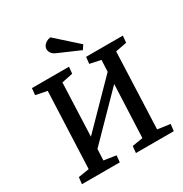

<svg xmlns="http://www.w3.org/2000/svg" viewBox="-208 -1088 1190 1247"><g transform="rotate(-30 387.5 -464.5)"><path d="M553 -459 248 -148 244 -64 335 -50 330 0H46L52 -50L133 -63L157 -636L72 -653L77 -703H355L350 -653L267 -636L251 -238L556 -549L560 -636L478 -653L483 -703H759L754 -652L670 -636L647 -64L741 -51L735 0H451L456 -50L536 -63ZM508 -783 487 -751 328 -820Q306 -829 295.5 -843.5Q285 -858 285 -874Q285 -886 292 -897.5Q299 -909 312.5 -917.5Q326 -926 345 -929Z"/></g></svg>

Font: Literata 18pt Medium
Style: Italic
Weight: 500
Italic angle: -2°
Designer: Latin by Veronika Burian and Jose Scaglione. Greek by Irene Vlachou. Cyrillic by Vera Evstafieva
Foundry: TypeTogether
Version: Version 3.103;gftools[0.9.29]